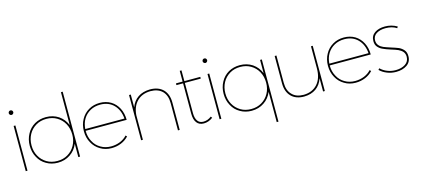

<svg xmlns="http://www.w3.org/2000/svg" viewBox="-69 -1334 4646 2120"><g transform="rotate(-15 2254.0 -274.0)"><path d="M70 -517V0H90V-517ZM98 -685C93 -690 87 -692 80 -692C73 -692 67 -690 62 -685C57 -680 54 -673 54 -666C54 -659 57 -653 62 -648C67 -643 73 -640 80 -640C87 -640 93 -643 98 -648C103 -653 106 -659 106 -666C106 -673 103 -680 98 -685Z M691 -742H671V-365C652 -412 622 -450 581 -478C540 -505 492 -519 438 -519C390 -519 347 -508 308 -486C269 -463 239 -432 218 -392C196 -352 185 -307 185 -258C185 -209 196 -164 218 -125C239 -85 269 -54 308 -32C347 -9 390 2 438 2C492 2 540 -12 581 -40C622 -67 652 -105 671 -152V0H691ZM558 -49C523 -28 483 -18 438 -18C393 -18 353 -28 318 -49C283 -70 255 -98 235 -135C215 -171 205 -212 205 -258C205 -304 215 -345 235 -382C255 -419 283 -447 318 -468C353 -489 393 -499 438 -499C483 -499 523 -489 558 -468C593 -447 621 -419 641 -382C661 -345 671 -304 671 -258C671 -212 661 -171 641 -135C621 -98 593 -70 558 -49Z M1157 -40C1125 -27 1090 -20 1053 -20C1009 -20 970 -30 935 -51C900 -71 873 -99 854 -136C834 -172 824 -213 824 -259H1293C1293 -308 1283 -353 1263 -392C1243 -431 1215 -462 1179 -484C1142 -506 1100 -517 1053 -517C1006 -517 963 -506 926 -484C888 -462 858 -431 837 -392C815 -353 804 -308 804 -259C804 -210 815 -165 837 -126C858 -87 888 -56 926 -34C963 -11 1006 0 1053 0C1092 0 1129 -7 1163 -21C1197 -35 1226 -55 1250 -81L1236 -95C1215 -71 1188 -53 1157 -40ZM940 -470C973 -488 1011 -497 1053 -497C1116 -497 1168 -477 1207 -437C1246 -397 1268 -344 1273 -279H825C828 -322 839 -360 859 -393C879 -426 906 -451 940 -470Z M1777 -463C1741 -499 1691 -517 1627 -517C1573 -516 1527 -503 1490 -478C1453 -453 1426 -417 1409 -371V-517H1389V0H1409V-281C1414 -348 1436 -400 1474 -438C1512 -476 1563 -496 1627 -497C1684 -497 1729 -481 1762 -449C1794 -416 1810 -371 1810 -313V0H1830V-313C1830 -377 1812 -427 1777 -463Z M2211 -37 2199 -53C2171 -31 2140 -20 2107 -20C2078 -20 2057 -30 2042 -51C2027 -72 2019 -102 2019 -142V-487H2201V-507H2019V-630H1999V-507H1923V-487H1999V-142C1999 -95 2008 -60 2027 -36C2045 -12 2072 0 2107 0C2143 0 2178 -12 2211 -37Z M2286 -517V0H2306V-517ZM2314 -685C2309 -690 2303 -692 2296 -692C2289 -692 2283 -690 2278 -685C2273 -680 2270 -673 2270 -666C2270 -659 2273 -653 2278 -648C2283 -643 2289 -640 2296 -640C2303 -640 2309 -643 2314 -648C2319 -653 2322 -659 2322 -666C2322 -673 2319 -680 2314 -685Z M2907 -517H2887V-365C2868 -412 2838 -450 2797 -478C2756 -505 2708 -519 2654 -519C2606 -519 2563 -508 2524 -486C2485 -463 2455 -432 2434 -392C2412 -352 2401 -307 2401 -258C2401 -209 2412 -164 2434 -125C2455 -85 2485 -54 2524 -32C2563 -9 2606 2 2654 2C2708 2 2756 -12 2797 -40C2838 -67 2868 -105 2887 -152V194H2907ZM2774 -49C2739 -28 2699 -18 2654 -18C2609 -18 2569 -28 2534 -49C2499 -70 2471 -98 2451 -135C2431 -171 2421 -212 2421 -258C2421 -304 2431 -345 2451 -382C2471 -419 2499 -447 2534 -468C2569 -489 2609 -499 2654 -499C2699 -499 2739 -489 2774 -468C2809 -447 2837 -419 2857 -382C2877 -345 2887 -304 2887 -258C2887 -212 2877 -171 2857 -135C2837 -98 2809 -70 2774 -49Z M3489 -517H3469V-264C3469 -189 3450 -130 3412 -87C3374 -44 3321 -21 3254 -20C3197 -20 3153 -36 3122 -69C3090 -101 3074 -146 3074 -204V-517H3054V-204C3054 -140 3072 -90 3107 -54C3142 -18 3191 0 3254 0C3308 -1 3353 -14 3390 -40C3427 -66 3453 -103 3469 -151V0H3489Z M3947 -40C3915 -27 3880 -20 3843 -20C3799 -20 3760 -30 3725 -51C3690 -71 3663 -99 3644 -136C3624 -172 3614 -213 3614 -259H4083C4083 -308 4073 -353 4053 -392C4033 -431 4005 -462 3969 -484C3932 -506 3890 -517 3843 -517C3796 -517 3753 -506 3716 -484C3678 -462 3648 -431 3627 -392C3605 -353 3594 -308 3594 -259C3594 -210 3605 -165 3627 -126C3648 -87 3678 -56 3716 -34C3753 -11 3796 0 3843 0C3882 0 3919 -7 3953 -21C3987 -35 4016 -55 4040 -81L4026 -95C4005 -71 3978 -53 3947 -40ZM3730 -470C3763 -488 3801 -497 3843 -497C3906 -497 3958 -477 3997 -437C4036 -397 4058 -344 4063 -279H3615C3618 -322 3629 -360 3649 -393C3669 -426 3696 -451 3730 -470Z M4314 -497C4363 -497 4406 -486 4441 -463L4451 -480C4408 -505 4362 -517 4313 -517C4266 -517 4227 -507 4196 -486C4165 -465 4149 -434 4149 -393C4149 -366 4156 -343 4171 -326C4186 -309 4204 -295 4226 -286C4247 -276 4276 -265 4311 -254C4344 -244 4371 -235 4391 -226C4410 -217 4427 -206 4440 -191C4453 -176 4460 -156 4460 -133C4460 -96 4445 -68 4416 -49C4387 -30 4350 -20 4306 -20C4272 -20 4240 -26 4211 -38C4182 -49 4156 -66 4134 -87L4121 -72C4144 -49 4171 -32 4204 -19C4236 -6 4270 0 4306 0C4355 0 4396 -11 4430 -34C4463 -57 4480 -90 4480 -134C4480 -163 4473 -186 4458 -204C4443 -222 4424 -236 4403 -246C4381 -255 4352 -265 4316 -276C4282 -287 4256 -296 4237 -304C4218 -312 4202 -323 4189 -338C4176 -353 4169 -372 4169 -395C4169 -428 4183 -454 4210 -471C4237 -488 4271 -497 4314 -497Z"/></g></svg>

Font: Argentum Sans Thin
Style: Regular
Weight: 250
Designer: Julieta Ulanovsky
Foundry: Julieta Ulanovsky
Version: Version 5.001;February 15, 2019;FontCreator 11.5.0.2425 64-b